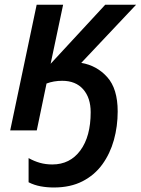

<svg xmlns="http://www.w3.org/2000/svg" viewBox="-20 -561 606 826"><path d="M211.4 245.6Q182.1 245.6 154.5 240.5Q127 235.4 103 223.1V119.1Q126.5 132.3 151.4 139.4Q176.3 146.5 205.1 146.5Q281.2 146.5 325.7 86.2Q370.1 25.9 370.1 -78.1Q370.1 -140.1 337.9 -176.8Q305.7 -213.4 247.6 -213.4Q210.9 -213.4 180.2 -201.7L138.2 0H23.9L137.7 -540.5H251.5L197.8 -286.6L432.6 -540.5H565.4L329.6 -290.5Q396.5 -279.3 441.4 -229.2Q486.3 -179.2 486.3 -81.5Q486.3 -17.6 470 41.3Q453.6 100.1 420.2 146.2Q386.7 192.4 334.7 219Q282.7 245.6 211.4 245.6Z"/></svg>

Font: Open Sans SemiBold
Style: Italic
Weight: 600
Italic angle: -12°
Designer: Monotype Design Team
Foundry: Monotype Imaging Inc.
Version: Version 3.003; ttfautohint (v1.8.4)